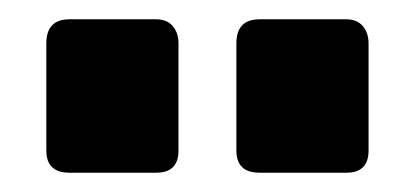

<svg xmlns="http://www.w3.org/2000/svg" viewBox="-20 -806 430 199"><path d="M249 -627Q225 -627 225 -650V-761Q225 -786 249 -786H339Q350 -786 356 -779Q362 -772 362 -761V-650Q362 -627 339 -627ZM52 -627Q28 -627 28 -650V-761Q28 -786 52 -786H142Q153 -786 159 -779Q165 -772 165 -761V-650Q165 -627 142 -627Z"/></svg>

Font: Exo Thin Black
Style: Regular
Weight: 900
Version: Version 2.000